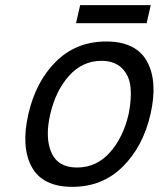

<svg xmlns="http://www.w3.org/2000/svg" viewBox="-20 -701 616 745"><path d="M565 -681 549 -611H275L291 -681ZM564 -258Q535 -132 456 -54Q377 24 261 24Q145 24 103 -53.5Q61 -131 90 -258Q119 -385 197.5 -462.5Q276 -540 392 -540Q508 -540 550.5 -462.5Q593 -385 564 -258ZM279 -51Q354 -51 406 -109Q458 -167 479 -258Q491 -316 486.5 -362Q482 -408 453 -436.5Q424 -465 374 -465Q300 -465 248 -407Q196 -349 175 -258Q154 -167 179.5 -109Q205 -51 279 -51Z"/></svg>

Font: Miedinger
Style: Italic
Weight: 400
Italic angle: -13°
Version: Version 001.000